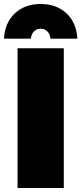

<svg xmlns="http://www.w3.org/2000/svg" viewBox="-38 -943 408 963"><path d="M117 -749H-18Q-14 -828 36 -875.5Q86 -923 166 -923Q246 -923 296 -875.5Q346 -828 350 -749H215Q213 -772 199.5 -785.5Q186 -799 166 -799Q146 -799 132.5 -785.5Q119 -772 117 -749ZM50 -701H282V0H50Z"/></svg>

Font: MontserratBlack
Style: Regular
Weight: 900
Designer: Julieta Ulanovsky
Foundry: Julieta Ulanovsky
Version: Version 4.000